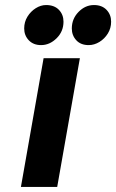

<svg xmlns="http://www.w3.org/2000/svg" viewBox="-20 -742 461 762"><path d="M63 0 153 -511H297L207 0ZM332 -563Q300.5 -563 282.8 -582.2Q265 -601.5 265 -629Q265 -667.5 291.8 -694.8Q318.5 -722 353 -722Q384.5 -722 402.8 -703Q421 -684 421 -656Q421 -630 408 -609Q395 -588 374.5 -575.5Q354 -563 332 -563ZM143 -563Q112.5 -563 94.2 -582.2Q76 -601.5 76 -629Q76 -655 89 -676Q102 -697 122 -709.5Q142 -722 163 -722Q195.5 -722 213.8 -703Q232 -684 232 -656Q232 -617 204.5 -590Q177 -563 143 -563Z"/></svg>

Font: Overpass Black
Style: Italic
Weight: 900
Italic angle: -10°
Designer: Delve Withrington, Dave Bailey, Thomas Jockin
Foundry: Delve Fonts LLC
Version: Version 4.000